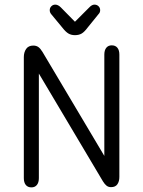

<svg xmlns="http://www.w3.org/2000/svg" viewBox="-20 -801 619 830"><path d="M431 -127 164 -576Q155 -591 146 -597.5Q137 -604 124 -604Q103 -604 93 -589.5Q83 -575 83 -554V-31Q83 -12 91.5 -1.5Q100 9 116 9Q131 9 139.5 -1.5Q148 -12 148 -31V-483L425 -17Q433 -4 441 2Q449 8 460 8Q479 8 487.5 -4.5Q496 -17 496 -36V-565Q496 -584 487.5 -594.5Q479 -605 463 -605Q448 -605 439.5 -594.5Q431 -584 431 -565ZM304 -707 243 -769Q231 -781 219 -781Q209 -781 202 -774Q195 -767 195 -757Q195 -747 202 -739L250 -681Q264 -663 276 -656Q288 -649 304 -649Q321 -649 333 -656Q345 -663 359 -682L406 -740Q413 -747 413 -757Q413 -767 406 -774Q399 -781 388 -781Q377 -781 365 -768Z"/></svg>

Font: Beiruti
Style: Regular
Weight: 400
Designer: Arlette Boutros
Foundry: Boutros
Version: Version 1.41